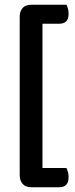

<svg xmlns="http://www.w3.org/2000/svg" viewBox="-20 -673 318 809"><path d="M260 -653Q264 -646 266.5 -636Q269 -626 269 -614Q269 -573 229 -573H159V35H260Q264 43 266.5 52.5Q269 62 269 74Q269 116 229 116H113Q87 116 75 101.5Q63 87 63 65V-603Q63 -625 75 -639Q87 -653 113 -653Z"/></svg>

Font: Baloo Chettan 2 Medium
Style: Regular
Weight: 500
Designer: Maithili Shingre, Unnati Kotecha and Ek Type
Foundry: Ek Type
Version: Version 1.640;hotconv 1.0.111;makeotfexe 2.5.65597; ttfautoh